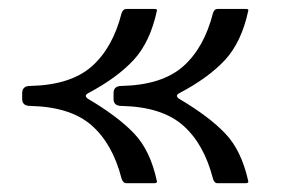

<svg xmlns="http://www.w3.org/2000/svg" viewBox="-20 -585 657 431"><path d="M467.8 -564.9H532.2Q539.1 -564.9 537.1 -560.1Q522 -490.2 484.9 -450.2Q447.8 -410.2 382.8 -376Q371.6 -370.1 382.8 -362.8Q449.7 -323.2 485.8 -285.2Q522 -247.1 537.1 -179.2Q539.1 -174.3 532.2 -173.8H467.8Q460.9 -173.8 458 -184.1Q438 -262.2 390.6 -303.7Q343.3 -345.2 252.9 -347.2Q234.9 -347.2 234.9 -362.8V-376Q234.9 -392.1 252.9 -392.1Q342.8 -394 390.6 -435.5Q438 -477.1 458 -555.2Q460.9 -564.9 467.8 -564.9ZM263.2 -564.9H327.1Q334 -564.9 332 -560.1Q316.9 -490.2 279.8 -450.2Q242.7 -410.2 178.2 -376Q167 -370.1 178.2 -362.8Q245.1 -323.2 281.2 -285.2Q317.4 -247.1 332 -179.2Q334 -174.3 327.1 -173.8H263.2Q256.3 -173.8 252.9 -184.1Q232.9 -262.2 185.5 -303.7Q138.2 -345.2 47.9 -347.2Q29.8 -347.2 29.8 -362.8V-376Q29.8 -392.1 47.9 -392.1Q137.7 -394 185.5 -435.5Q232.9 -477.1 252.9 -555.2Q256.3 -564.9 263.2 -564.9Z"/></svg>

Font: BrevierViennese-Regular
Style: Regular
Weight: 400
Designer: Johannes Lang & Ellmer Stefan
Foundry: Johannes Lang & Ellmer Stefan
Version: Version 1.001;PS 001.001;hotconv 1.0.70;makeotf.lib2.5.58329